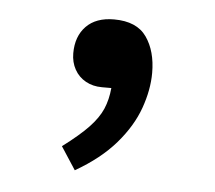

<svg xmlns="http://www.w3.org/2000/svg" viewBox="-34 -165 404 361"><g transform="rotate(5 168.5 15.5)"><path d="M119 160 91 117Q123 93 140 75Q157 57 164.5 39.5Q172 22 174 0H156Q139 0 125.5 -7.5Q112 -15 104.5 -28.5Q97 -42 97 -59Q97 -91 115.5 -110Q134 -129 168 -129Q211 -129 229.5 -102.5Q248 -76 248 -35Q248 -3 235.5 32Q223 67 194.5 100Q166 133 119 160Z"/></g></svg>

Font: Literata Variable Black
Style: Regular
Weight: 900
Designer: Latin by Veronika Burian and Jose Scaglione. Greek by Irene Vlachou. Cyrillic by Vera Evstafieva.
Foundry: TypeTogether
Version: Version 3.021